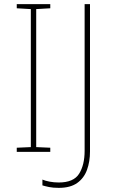

<svg xmlns="http://www.w3.org/2000/svg" viewBox="-20 -734 554 928"><path d="M223 0H61V-20L129 -23V-690L61 -694V-714H223V-694L155 -690V-23L223 -20ZM264 174Q236 174 217 170Q198 166 185 162V134Q199 140 220 144Q241 148 264 148Q336 148 362.5 105.5Q389 63 389 -5V-714H415V-2Q415 47 400.5 87Q386 127 353 150.5Q320 174 264 174Z"/></svg>

Font: Noto Sans Syriac Western Thin
Style: Regular
Weight: 100
Designer: Patrick Giasson and the Monotype Design Team
Foundry: Monotype Imaging Inc.
Version: Version 3.000; ttfautohint (v1.8.4.7-5d5b)